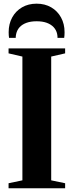

<svg xmlns="http://www.w3.org/2000/svg" viewBox="-20 -1000 392 1020"><path d="M99 -42V-699.5L25.5 -716.5V-743H326V-716.5L252 -699.5V-42L326 -26.5V0H25.5V-26.5ZM174.5 -980.5Q218.5 -980.5 252 -961Q285.5 -941.5 304.2 -907.2Q323 -873 323 -829Q323 -819.5 322.5 -813Q322 -806.5 321 -799H285.5Q285.5 -803.5 285.2 -808.8Q285 -814 283.5 -820Q279 -840.5 265 -855.5Q251 -870.5 228.5 -878.8Q206 -887 174.5 -887Q143.5 -887 120.8 -878.8Q98 -870.5 84.2 -855.5Q70.5 -840.5 66 -820Q64.5 -814 64 -808.8Q63.5 -803.5 63.5 -799H28Q27 -806.5 26.5 -813Q26 -819.5 26 -829Q26 -873 44.8 -907.2Q63.5 -941.5 97 -961Q130.5 -980.5 174.5 -980.5Z"/></svg>

Font: Merriweather 120pt
Style: Bold
Weight: 700
Designer: Eben Sorkin
Foundry: Eben Sorkin
Version: Version 2.100